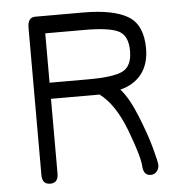

<svg xmlns="http://www.w3.org/2000/svg" viewBox="-48 -667 671 719"><g transform="rotate(-5 287.5 -307.0)"><path d="M404.3 -321.3Q435.5 -287.1 464.4 -215.3Q493.2 -143.6 507.3 -91.3Q521.5 -39.1 521.5 -26.4Q521.5 -13.7 512.7 -3.4Q503.9 6.8 490.2 6.8Q462.9 6.8 460.9 -29.3Q459 -65.4 420.9 -166Q382.8 -266.6 325.2 -309.6H142.6V-28.3Q142.6 6.8 112.3 6.8Q82 6.8 82 -28.3V-582Q82 -621.1 110.4 -621.1H290Q403.3 -621.1 458.5 -588.4Q513.7 -555.7 513.7 -466.8Q513.7 -408.2 484.9 -371.1Q456.1 -334 404.3 -321.3ZM142.6 -370.1H290Q382.8 -370.1 418 -387.7Q453.1 -405.3 453.1 -462.9Q453.1 -520.5 417.5 -538.1Q381.8 -555.7 290 -555.7H142.6Z"/></g></svg>

Font: Jura
Style: Medium
Weight: 500
Version: Version 2.6.1